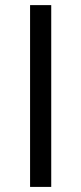

<svg xmlns="http://www.w3.org/2000/svg" viewBox="-20 -734 319 754"><path d="M98.1 0V-713.9H181.2V0Z"/></svg>

Font: f02100778
Style: Regular
Weight: 400
Foundry: Ascender Corporation
Version: Version 1.10